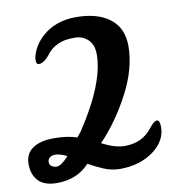

<svg xmlns="http://www.w3.org/2000/svg" viewBox="-85 -831 854 924"><g transform="rotate(-10 342.0 -368.5)"><path d="M133 -562Q120 -562 120 -583Q120 -604 135 -635Q150 -666 178 -692Q244 -754 348.5 -753.5Q453 -753 512.5 -707Q572 -661 572 -573Q572 -464 509.5 -344.5Q447 -225 361 -135Q425 -102 471 -102Q517 -102 550 -118.5Q583 -135 606.5 -165.5Q630 -196 644.5 -196Q659 -196 659 -162Q659 -94 594 -46Q529 2 432 3Q390 3 352 -13Q314 -29 279 -49Q218 17 120 17Q58 17 29 -14Q0 -45 0 -96Q0 -147 37.5 -172.5Q75 -198 140.5 -198Q206 -198 254 -182L274 -207Q415 -419 415 -561Q415 -607 389 -632Q363 -657 324.5 -657Q286 -657 262 -650Q221 -638 196 -610Q161 -562 133 -562ZM191 -102Q157 -119 133 -119Q119 -119 108 -111.5Q97 -104 97 -89Q97 -74 108.5 -67.5Q120 -61 132 -61Q154 -61 191 -102Z"/></g></svg>

Font: Leckerli One
Style: Regular
Weight: 400
Version: Version 1.001